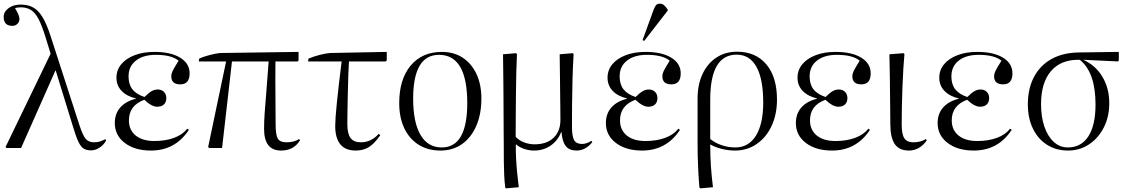

<svg xmlns="http://www.w3.org/2000/svg" viewBox="-20 -807 6158 1047"><path d="M554 -48 559 -41Q546 -17 523 -2Q500 13 477 13Q452 13 436.5 3.5Q421 -6 408 -33Q395 -60 380 -110L284 -422H282L95 0H16L10 -5L256 -514L228 -605Q209 -667 190.5 -702.5Q172 -738 149 -752.5Q126 -767 94 -767Q72 -767 62 -762Q86 -724 86 -704Q86 -688 75 -677Q64 -666 48 -666Q0 -666 0 -714Q0 -743 26.5 -762.5Q53 -782 92 -782Q133 -782 161.5 -766Q190 -750 212.5 -712.5Q235 -675 256 -610L414 -122Q432 -67 448 -49Q464 -31 493 -31Q512 -31 526.5 -36Q541 -41 554 -48Z M803 14Q715 14 660.5 -27.5Q606 -69 606 -136Q606 -187 636 -221Q666 -255 722 -269V-270Q671 -282 643 -311.5Q615 -341 615 -383Q615 -425 641 -456.5Q667 -488 714 -506Q761 -524 822 -524Q911 -524 962.5 -492.5Q1014 -461 1014 -407Q1014 -347 963 -347Q914 -347 914 -391Q914 -405 921.5 -420.5Q929 -436 954 -476Q915 -508 830 -508Q761 -508 721 -476.5Q681 -445 681 -390Q681 -347 702 -320Q723 -293 768 -278Q791 -301 807 -310Q823 -319 840 -319Q861 -319 874 -306Q887 -293 887 -272Q887 -250 874 -237.5Q861 -225 837 -225Q807 -225 767 -263Q683 -232 683 -151Q683 -98 720 -68Q757 -38 822 -38Q882 -38 928.5 -55Q975 -72 1001 -105L1010 -99Q936 14 803 14Z M1513 14Q1420 14 1420 -104Q1420 -141 1423 -187.5Q1426 -234 1432 -302Q1438 -370 1445 -472H1245L1191 0H1121L1115 -5L1213 -472H1064L1066 -487Q1079 -494 1102.5 -501Q1126 -508 1149.5 -513Q1173 -518 1186 -518L1608 -524V-477L1603 -472H1482Q1481 -365 1482 -284Q1483 -203 1483 -130Q1483 -71 1495 -51Q1507 -31 1542 -31Q1584 -31 1611 -49L1616 -42Q1582 14 1513 14Z M1920 14Q1808 14 1808 -121Q1808 -193 1843 -472H1660L1662 -487Q1689 -499 1724.5 -508Q1760 -517 1782 -518L2089 -524V-477L2083 -472H1883Q1881 -444 1879.5 -401Q1878 -358 1877 -309.5Q1876 -261 1875 -214Q1874 -167 1874 -131Q1874 -78 1891.5 -54.5Q1909 -31 1948 -31Q2004 -31 2045 -77L2054 -70Q2023 -25 1992.5 -5.5Q1962 14 1920 14Z M2382 14Q2313 14 2262.5 -18Q2212 -50 2184.5 -108Q2157 -166 2157 -245Q2157 -375 2219.5 -449.5Q2282 -524 2390 -524Q2455 -524 2503 -492.5Q2551 -461 2578 -404Q2605 -347 2605 -270Q2605 -184 2577 -120Q2549 -56 2499 -21Q2449 14 2382 14ZM2389 -3Q2528 -3 2528 -245Q2528 -508 2374 -508Q2233 -508 2233 -269Q2233 -140 2273 -71.5Q2313 -3 2389 -3Z M2740 220 2735 216Q2731 181 2729.5 149.5Q2728 118 2727.5 75Q2727 32 2727 -37Q2727 -53 2726.5 -92.5Q2726 -132 2726 -184Q2726 -236 2725.5 -290.5Q2725 -345 2724.5 -393Q2724 -441 2723.5 -473Q2723 -505 2723 -511L2794 -517L2799 -512Q2797 -472 2795.5 -415Q2794 -358 2793.5 -295Q2793 -232 2792.5 -171Q2792 -110 2792 -61Q2809 -42 2837 -31Q2865 -20 2895 -20Q2961 -20 2998.5 -55.5Q3036 -91 3036 -153Q3036 -177 3035.5 -217Q3035 -257 3034.5 -304Q3034 -351 3033.5 -395Q3033 -439 3032.5 -470.5Q3032 -502 3032 -511L3103 -517L3108 -512Q3104 -448 3102 -376Q3100 -304 3099.5 -236.5Q3099 -169 3099 -117Q3099 -63 3111 -42.5Q3123 -22 3154 -22Q3178 -22 3205 -39L3210 -32Q3173 14 3124 14Q3085 14 3065.5 -10Q3046 -34 3042 -87H3040Q3022 -40 2982.5 -13Q2943 14 2893 14Q2864 14 2837 4.5Q2810 -5 2794 -20H2793Q2792 11 2794 51.5Q2796 92 2800 134.5Q2804 177 2809 214Z M3481 14Q3393 14 3338.5 -27.5Q3284 -69 3284 -136Q3284 -187 3314 -221Q3344 -255 3400 -269V-270Q3349 -282 3321 -311.5Q3293 -341 3293 -383Q3293 -425 3319 -456.5Q3345 -488 3392 -506Q3439 -524 3500 -524Q3589 -524 3640.5 -492.5Q3692 -461 3692 -407Q3692 -347 3641 -347Q3592 -347 3592 -391Q3592 -405 3599.5 -420.5Q3607 -436 3632 -476Q3593 -508 3508 -508Q3439 -508 3399 -476.5Q3359 -445 3359 -390Q3359 -347 3380 -320Q3401 -293 3446 -278Q3469 -301 3485 -310Q3501 -319 3518 -319Q3539 -319 3552 -306Q3565 -293 3565 -272Q3565 -250 3552 -237.5Q3539 -225 3515 -225Q3485 -225 3445 -263Q3361 -232 3361 -151Q3361 -98 3398 -68Q3435 -38 3500 -38Q3560 -38 3606.5 -55Q3653 -72 3679 -105L3688 -99Q3614 14 3481 14ZM3493 -584 3484 -588 3542 -748Q3550 -770 3557 -778.5Q3564 -787 3579 -787Q3590 -787 3599.5 -780Q3609 -773 3621 -755V-749Z M3800 220 3794 216Q3790 172 3787 107.5Q3784 43 3784 -22V-270Q3784 -346 3811 -403.5Q3838 -461 3886.5 -493Q3935 -525 3999 -525Q4101 -525 4159 -456Q4217 -387 4217 -264Q4217 -183 4187.5 -120Q4158 -57 4106 -21.5Q4054 14 3988 14Q3952 14 3916 5Q3880 -4 3854 -19H3853Q3853 44 3856.5 97.5Q3860 151 3868 214ZM3990 -3Q4062 -3 4102 -67Q4142 -131 4142 -248Q4142 -376 4105 -442.5Q4068 -509 3997 -509Q3853 -509 3853 -264V-49Q3880 -27 3916 -15Q3952 -3 3990 -3Z M4517 14Q4429 14 4374.5 -27.5Q4320 -69 4320 -136Q4320 -187 4350 -221Q4380 -255 4436 -269V-270Q4385 -282 4357 -311.5Q4329 -341 4329 -383Q4329 -425 4355 -456.5Q4381 -488 4428 -506Q4475 -524 4536 -524Q4625 -524 4676.5 -492.5Q4728 -461 4728 -407Q4728 -347 4677 -347Q4628 -347 4628 -391Q4628 -405 4635.5 -420.5Q4643 -436 4668 -476Q4629 -508 4544 -508Q4475 -508 4435 -476.5Q4395 -445 4395 -390Q4395 -347 4416 -320Q4437 -293 4482 -278Q4505 -301 4521 -310Q4537 -319 4554 -319Q4575 -319 4588 -306Q4601 -293 4601 -272Q4601 -250 4588 -237.5Q4575 -225 4551 -225Q4521 -225 4481 -263Q4397 -232 4397 -151Q4397 -98 4434 -68Q4471 -38 4536 -38Q4596 -38 4642.5 -55Q4689 -72 4715 -105L4724 -99Q4650 14 4517 14Z M4937 14Q4884 14 4859.5 -21Q4835 -56 4835 -133Q4835 -156 4834.5 -198Q4834 -240 4833.5 -289Q4833 -338 4832.5 -384.5Q4832 -431 4831 -465Q4830 -499 4830 -511L4907 -517L4912 -512Q4909 -480 4906 -432Q4903 -384 4901 -329.5Q4899 -275 4898 -222Q4897 -169 4897 -128Q4897 -75 4911.5 -53Q4926 -31 4961 -31Q5001 -31 5029 -49L5034 -42Q5017 -16 4991.5 -1Q4966 14 4937 14Z M5290 14Q5202 14 5147.5 -27.5Q5093 -69 5093 -136Q5093 -187 5123 -221Q5153 -255 5209 -269V-270Q5158 -282 5130 -311.5Q5102 -341 5102 -383Q5102 -425 5128 -456.5Q5154 -488 5201 -506Q5248 -524 5309 -524Q5398 -524 5449.5 -492.5Q5501 -461 5501 -407Q5501 -347 5450 -347Q5401 -347 5401 -391Q5401 -405 5408.5 -420.5Q5416 -436 5441 -476Q5402 -508 5317 -508Q5248 -508 5208 -476.5Q5168 -445 5168 -390Q5168 -347 5189 -320Q5210 -293 5255 -278Q5278 -301 5294 -310Q5310 -319 5327 -319Q5348 -319 5361 -306Q5374 -293 5374 -272Q5374 -250 5361 -237.5Q5348 -225 5324 -225Q5294 -225 5254 -263Q5170 -232 5170 -151Q5170 -98 5207 -68Q5244 -38 5309 -38Q5369 -38 5415.5 -55Q5462 -72 5488 -105L5497 -99Q5423 14 5290 14Z M5805 14Q5739 14 5689.5 -17.5Q5640 -49 5612.5 -106Q5585 -163 5585 -238Q5585 -324 5618.5 -387.5Q5652 -451 5714.5 -485.5Q5777 -520 5864 -521L6081 -524V-477L6076 -472L5887 -481Q5954 -451 5991.5 -388.5Q6029 -326 6029 -244Q6029 -171 5999.5 -112.5Q5970 -54 5919 -20Q5868 14 5805 14ZM5803 -3Q5876 -3 5915 -63.5Q5954 -124 5954 -237Q5954 -413 5868 -481H5860Q5763 -481 5710 -418Q5657 -355 5657 -239Q5657 -169 5675.5 -115.5Q5694 -62 5727 -32.5Q5760 -3 5803 -3Z"/></svg>

Font: Literata 72pt Light
Style: Regular
Weight: 300
Designer: Latin by Veronika Burian and Jose Scaglione. Greek by Irene Vlachou. Cyrillic by Vera Evstafieva.
Foundry: TypeTogether
Version: Version 3.002